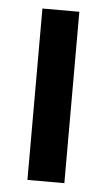

<svg xmlns="http://www.w3.org/2000/svg" viewBox="-45 -574 337 606"><g transform="rotate(5 123.5 -271.5)"><path d="M182 0V-543H65V0Z"/></g></svg>

Font: Noto Sans Lao Condensed SemiBold
Style: Regular
Weight: 600
Width: 3
Designer: Monotype Design Team
Foundry: Monotype Imaging Inc.
Version: Version 2.003